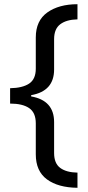

<svg xmlns="http://www.w3.org/2000/svg" viewBox="-20 -734 420 912"><path d="M348 158Q256 157 203 118Q150 79 150 -1V-148Q150 -199 118.5 -220.5Q87 -242 28 -242V-315Q87 -316 118.5 -337Q150 -358 150 -408V-556Q150 -636 205 -675Q260 -714 348 -714V-642Q296 -641 266.5 -619Q237 -597 237 -548V-404Q237 -301 128 -282V-276Q237 -257 237 -154V-7Q237 42 266 63.5Q295 85 348 86Z"/></svg>

Font: Noto Sans Marchen
Style: Regular
Weight: 400
Designer: Monotype Design Team
Foundry: Monotype Imaging Inc.
Version: Version 2.003; ttfautohint (v1.8.4.7-5d5b)